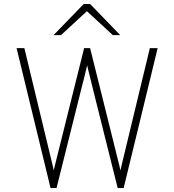

<svg xmlns="http://www.w3.org/2000/svg" viewBox="-20 -941 872 961"><path d="M233 0 63 -700H102L237 -140Q240 -128 243 -115.2Q246 -102.5 249 -88Q252 -101.5 255 -113.8Q258 -126 261 -138L401 -700H431L571 -138Q574 -126 577 -113.8Q580 -101.5 583 -88Q586 -102.5 589 -115.2Q592 -128 595 -140L730 -700H769L599 0H569L443 -504Q436.5 -531 429.8 -558.2Q423 -585.5 416 -614Q409.5 -585.5 402.8 -558.2Q396 -531 389 -504L263 0ZM248 -765 399 -921H431L582 -765H545L415 -885L285 -765Z"/></svg>

Font: Overpass Thin
Style: Regular
Weight: 250
Designer: Delve Withrington, Dave Bailey, Thomas Jockin
Foundry: Delve Fonts LLC
Version: Version 4.000